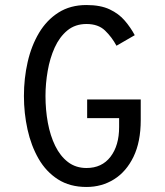

<svg xmlns="http://www.w3.org/2000/svg" viewBox="-20 -732 656 764"><path d="M324.2 12Q258.1 12 210.8 -18.2Q163.4 -48.5 133.6 -100.2Q103.8 -152 89.5 -216.8Q75.2 -281.5 75.2 -350Q75.2 -420 90 -485Q104.8 -550 135.3 -601.2Q165.9 -652.4 212.9 -682.2Q260 -712 324.2 -712Q379.6 -712 416.2 -694.8Q452.9 -677.5 476.4 -649.9Q500 -622.4 516.2 -592L443.5 -550Q425 -584.4 398 -610.4Q371 -636.5 324.2 -636.5Q279.2 -636.5 248 -610.8Q216.8 -585 197.6 -542.7Q178.5 -500.4 169.8 -449.9Q161 -399.4 161 -350Q161 -295 170.4 -243.6Q179.9 -192.1 199.7 -151.6Q219.5 -111 250.5 -87.2Q281.5 -63.5 324.2 -63.5Q385.4 -63.5 419.7 -108.2Q454 -153 454 -226.5V-261.8H326.8V-336.2H540V-254.2Q540 -167.6 511.3 -108.3Q482.6 -49 433.8 -18.5Q385 12 324.2 12Z"/></svg>

Font: Overpass Mono Light
Style: Regular
Weight: 300
Monospace: yes
Designer: Delve Withrington, Dave Bailey
Foundry: Delve Fonts LLC
Version: Version 4.000